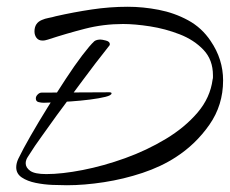

<svg xmlns="http://www.w3.org/2000/svg" viewBox="-20 -521 680 568"><path d="M178 27Q160 27 135 26Q110 25 85.5 20Q61 15 44.5 4Q28 -7 28 -26Q28 -38 34 -51Q48 -80 71 -120Q94 -160 121 -203.5Q148 -247 174.5 -287.5Q201 -328 223.5 -357.5Q246 -387 259 -399Q263 -402 268 -403Q273 -404 277 -404Q282 -404 293.5 -401Q305 -398 305 -390Q305 -387 301 -383Q262 -334 224 -282.5Q186 -231 148 -180Q127 -150 105 -120Q83 -90 63 -58Q56 -48 56 -38Q56 -25 69.5 -15.5Q83 -6 117 -6Q163 -6 224.5 -18Q286 -30 350 -53Q414 -76 470.5 -110Q527 -144 564.5 -188Q602 -232 609 -286Q610 -289 610 -292Q610 -295 610 -298Q610 -344 582 -373.5Q554 -403 511.5 -419.5Q469 -436 424 -443Q379 -450 344 -450Q286 -450 231.5 -436Q177 -422 122 -404Q118 -403 114.5 -402Q111 -401 106 -401Q94 -401 88 -409Q82 -417 82 -428Q82 -453 104 -462Q113 -466 124 -468Q135 -470 145 -473Q198 -485 251.5 -493Q305 -501 358 -501Q403 -501 449.5 -492Q496 -483 536.5 -461Q577 -439 603 -400Q640 -346 640 -283Q640 -210 599.5 -152Q559 -94 500 -56Q457 -28 401.5 -9.5Q346 9 287.5 18Q229 27 178 27ZM109 -217Q102 -217 94 -219Q86 -221 86 -230Q86 -236 91.5 -241.5Q97 -247 103 -247L304 -248Q305 -248 307.5 -247.5Q310 -247 310 -245Q310 -239 292 -234.5Q274 -230 246.5 -226.5Q219 -223 190 -221Q161 -219 138.5 -218Q116 -217 109 -217Z"/></svg>

Font: Caramel
Style: Regular
Weight: 400
Designer: Robert E. Leuschke
Foundry: Robert E. Leuschke
Version: Version 1.010